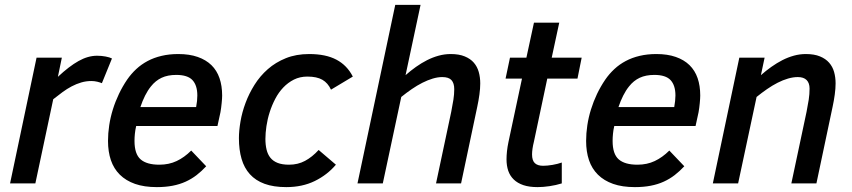

<svg xmlns="http://www.w3.org/2000/svg" viewBox="-20 -747 3471 782"><path d="M395 -408.2Q388.2 -411.1 376.5 -414.1Q364.7 -417 352.1 -417Q330.6 -417 310.8 -411.1Q291 -405.3 272 -395.3Q252.9 -385.3 234.4 -371.6Q215.8 -357.9 196.8 -342.8L124 0H21L128.9 -512.2H231.9L215.8 -434.1Q261.7 -477.1 300 -498.5Q338.4 -520 375 -520Q393.6 -520 410.2 -516.8Q426.8 -513.7 436 -508.8Z M534.7 -233.9Q530.8 -217.3 529.3 -201.9Q527.8 -186.5 527.8 -172.9Q527.8 -119.6 552.7 -97.9Q577.6 -76.2 628.9 -76.2Q668 -76.2 699.5 -91.1Q731 -106 758.8 -133.8L819.8 -69.8Q801.3 -49.8 780.8 -33.9Q760.3 -18.1 736.1 -7.1Q711.9 3.9 682.9 9.5Q653.8 15.1 618.7 15.1Q567.4 15.1 530 2Q492.7 -11.2 468 -35.6Q443.4 -60.1 431.6 -94.7Q419.9 -129.4 419.9 -172.9Q419.9 -204.1 424.8 -236.6Q429.7 -269 439.7 -301.3Q449.7 -333.5 464.4 -364.3Q479 -395 498 -422.9Q514.2 -446.3 534.9 -465.6Q555.7 -484.9 581.3 -498.5Q606.9 -512.2 638.2 -519.5Q669.4 -526.9 706.1 -526.9Q751.5 -526.9 785.2 -515.1Q818.8 -503.4 841.1 -481.7Q863.3 -460 874 -428.7Q884.8 -397.5 884.8 -357.9Q884.8 -352.5 884.3 -344.5Q883.8 -336.4 882.8 -326.9Q881.8 -317.4 880.6 -307.6Q879.4 -297.9 877.9 -290L865.7 -233.9ZM778.8 -311Q781.2 -323.7 782.5 -335.7Q783.7 -347.7 783.7 -357.9Q783.7 -399.4 763.9 -420.7Q744.1 -441.9 697.8 -441.9Q663.1 -441.9 638.2 -430.2Q613.3 -418.5 594.7 -395Q582 -379.4 571 -357.7Q560.1 -335.9 551.8 -311Z M1348.1 -76.2Q1313 -34.7 1262.2 -9.8Q1211.4 15.1 1146 15.1Q1094.2 15.1 1057.6 1.7Q1021 -11.7 997.8 -37.4Q974.6 -63 963.9 -99.9Q953.1 -136.7 953.1 -184.1Q953.1 -214.8 959.5 -252.2Q965.8 -289.6 980 -327.6Q994.1 -365.7 1016.6 -401.6Q1039.1 -437.5 1070.8 -465.3Q1102.5 -493.2 1144.3 -510Q1186 -526.9 1239.3 -526.9Q1307.1 -526.9 1350.3 -503.9Q1393.6 -481 1417 -435.1L1328.1 -381.8Q1315.4 -409.2 1293 -422.1Q1270.5 -435.1 1231.9 -435.1Q1201.7 -435.1 1177.2 -422.9Q1152.8 -410.6 1133.8 -390.6Q1114.7 -370.6 1101.1 -344.5Q1087.4 -318.4 1078.4 -290Q1069.3 -261.7 1065.2 -233.4Q1061 -205.1 1061 -181.2Q1061 -157.2 1065.7 -137.7Q1070.3 -118.2 1081.3 -104.5Q1092.3 -90.8 1110.8 -83.5Q1129.4 -76.2 1157.2 -76.2Q1193.4 -76.2 1222.4 -91.8Q1251.5 -107.4 1277.8 -136.2Z M1755.9 0 1817.9 -292Q1823.2 -319.3 1826.7 -341.1Q1830.1 -362.8 1830.1 -383.8Q1830.1 -408.2 1818.8 -420.7Q1807.6 -433.1 1781.2 -433.1Q1763.2 -433.1 1742.7 -427Q1722.2 -420.9 1700.4 -409.9Q1678.7 -398.9 1657 -384Q1635.3 -369.1 1614.3 -352.1L1539.1 0H1436L1589.8 -727.1H1692.9L1631.8 -440.9Q1652.3 -459 1674.3 -474.6Q1696.3 -490.2 1719.5 -502Q1742.7 -513.7 1766.8 -520.3Q1791 -526.9 1815.9 -526.9Q1849.6 -526.9 1872.8 -517.3Q1896 -507.8 1909.9 -491.7Q1923.8 -475.6 1929.9 -453.9Q1936 -432.1 1936 -407.2Q1936 -386.7 1932.6 -361.8Q1929.2 -336.9 1923.8 -312L1857.9 0Z M2268.1 0Q2244.6 7.3 2218.3 11.2Q2191.9 15.1 2169.9 15.1Q2135.7 15.1 2111.8 7.1Q2087.9 -1 2072.5 -15.9Q2057.1 -30.8 2050 -51.5Q2043 -72.3 2043 -98.1Q2043 -113.3 2044.9 -131.3Q2046.9 -149.4 2050.8 -168L2106 -426.8H2039.1L2057.1 -512.2H2124L2154.8 -654.8H2257.8L2227.1 -512.2H2349.1L2332 -426.8H2209L2154.8 -170.9Q2150.9 -155.3 2148.9 -141.8Q2147 -128.4 2147 -118.2Q2147 -93.3 2158.4 -82.5Q2169.9 -71.8 2191.9 -71.8Q2209 -71.8 2230.2 -75.4Q2251.5 -79.1 2268.1 -85Z M2481.9 -233.9Q2478 -217.3 2476.6 -201.9Q2475.1 -186.5 2475.1 -172.9Q2475.1 -119.6 2500 -97.9Q2524.9 -76.2 2576.2 -76.2Q2615.2 -76.2 2646.7 -91.1Q2678.2 -106 2706.1 -133.8L2767.1 -69.8Q2748.5 -49.8 2728 -33.9Q2707.5 -18.1 2683.3 -7.1Q2659.2 3.9 2630.1 9.5Q2601.1 15.1 2565.9 15.1Q2514.6 15.1 2477.3 2Q2439.9 -11.2 2415.3 -35.6Q2390.6 -60.1 2378.9 -94.7Q2367.2 -129.4 2367.2 -172.9Q2367.2 -204.1 2372.1 -236.6Q2377 -269 2387 -301.3Q2397 -333.5 2411.6 -364.3Q2426.3 -395 2445.3 -422.9Q2461.4 -446.3 2482.2 -465.6Q2502.9 -484.9 2528.6 -498.5Q2554.2 -512.2 2585.4 -519.5Q2616.7 -526.9 2653.3 -526.9Q2698.7 -526.9 2732.4 -515.1Q2766.1 -503.4 2788.3 -481.7Q2810.5 -460 2821.3 -428.7Q2832 -397.5 2832 -357.9Q2832 -352.5 2831.5 -344.5Q2831.1 -336.4 2830.1 -326.9Q2829.1 -317.4 2827.9 -307.6Q2826.7 -297.9 2825.2 -290L2813 -233.9ZM2726.1 -311Q2728.5 -323.7 2729.7 -335.7Q2731 -347.7 2731 -357.9Q2731 -399.4 2711.2 -420.7Q2691.4 -441.9 2645 -441.9Q2610.4 -441.9 2585.4 -430.2Q2560.5 -418.5 2542 -395Q2529.3 -379.4 2518.3 -357.7Q2507.3 -335.9 2499 -311Z M3203.1 0 3265.1 -292Q3270.5 -319.3 3273.9 -341.3Q3277.3 -363.3 3277.3 -386.2Q3277.3 -408.7 3265.4 -420.9Q3253.4 -433.1 3229.5 -433.1Q3210.4 -433.1 3189.5 -427Q3168.5 -420.9 3147 -409.9Q3125.5 -398.9 3104 -384Q3082.5 -369.1 3061.5 -352.1L2986.3 0H2883.3L2991.2 -512.2H3094.2L3079.1 -440.9Q3099.6 -459 3121.6 -474.6Q3143.6 -490.2 3166.5 -502Q3189.5 -513.7 3213.4 -520.3Q3237.3 -526.9 3262.2 -526.9Q3296.4 -526.9 3319.6 -517.3Q3342.8 -507.8 3356.9 -491.7Q3371.1 -475.6 3377.2 -453.9Q3383.3 -432.1 3383.3 -407.2Q3383.3 -386.7 3379.9 -361.8Q3376.5 -336.9 3371.1 -312L3305.2 0Z"/></svg>

Font: Clear Sans Medium
Style: Italic
Weight: 500
Italic angle: -12°
Foundry: Intel Corporation
Version: Version 1.00